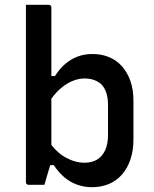

<svg xmlns="http://www.w3.org/2000/svg" viewBox="-20 -770 640 800"><path d="M165 0Q156 0 144 0Q132 0 119.5 0Q107 0 99 0Q96 0 93.5 -1.5Q91 -3 89.5 -5Q88 -7 88 -11Q88 -88 88 -164Q88 -240 88 -317Q88 -394 88 -470.5Q88 -547 88 -623Q88 -655 88 -687Q88 -719 88 -750Q100 -750 111.5 -750Q123 -750 135 -750Q147 -750 158.5 -750Q170 -750 183 -750Q187 -750 189 -748.5Q191 -747 192.5 -745Q194 -743 194 -739Q194 -658 194 -578Q194 -498 194 -418.5Q194 -339 194 -259Q194 -179 194 -98Q194 -98 191 -87.5Q188 -77 183.5 -63Q179 -49 175 -34Q171 -19 168 -9.5Q165 0 165 0ZM168 -82 179 -187Q213 -136 253 -114Q293 -92 332 -92Q363 -92 384.5 -105Q406 -118 418 -144Q430 -170 430 -206V-333Q430 -362 423 -383Q416 -404 403 -418Q390 -430 372.5 -436.5Q355 -443 332 -443Q306 -443 279.5 -431.5Q253 -420 228 -397.5Q203 -375 181 -339V-453H209Q227 -482 250.5 -502.5Q274 -523 302.5 -534Q331 -545 365 -545Q403 -545 434.5 -532Q466 -519 488.5 -493.5Q511 -468 523.5 -432Q536 -396 536 -350V-189Q536 -142 523.5 -105.5Q511 -69 488.5 -43Q466 -17 434 -3.5Q402 10 363 10Q331 10 301.5 -0.5Q272 -11 248 -31.5Q224 -52 204 -82Z"/></svg>

Font: Recursive Monospace Medium
Style: Regular
Weight: 500
Version: Version 1.047